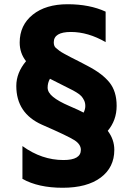

<svg xmlns="http://www.w3.org/2000/svg" viewBox="-20 -700 639 907"><path d="M489 -82Q520 -41 520 8Q520 91 455.5 139Q391 187 276 187Q161 187 86 145V-10Q177 56 280 56Q362 56 362 8Q362 -18 332 -37.5Q302 -57 178 -111Q57 -165 57 -294Q57 -356 103 -411Q73 -449 73 -499Q73 -581 134.5 -630.5Q196 -680 299.5 -680Q403 -680 479 -645V-501Q396 -549 315 -549Q234 -549 234 -500Q234 -482 244 -473.5Q254 -465 261.5 -459.5Q269 -454 284.5 -445.5Q300 -437 313.5 -430Q327 -423 351 -411Q375 -399 395 -388Q464 -352 497.5 -310Q531 -268 531 -200Q531 -132 489 -82ZM375 -168Q383 -184 383 -199Q383 -214 377.5 -225.5Q372 -237 364.5 -245.5Q357 -254 340.5 -264Q324 -274 311 -280Q264 -304 216 -328Q205 -309 205 -286Q205 -263 231 -242Q257 -221 307 -199.5Q357 -178 375 -168Z"/></svg>

Font: Hind Kochi
Style: Bold
Weight: 700
Designer: Dhruvi Tolia
Foundry: Indian Type Foundry
Version: Version 0.702;PS 1.0;hotconv 1.0.81;makeotf.lib2.5.63406